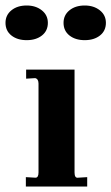

<svg xmlns="http://www.w3.org/2000/svg" viewBox="-74 -678 405 698"><path d="M20 0V-34L55 -32Q66 -32 66 -51V-374Q66 -391 54 -394L21 -392V-425H197V-51Q197 -41 200 -36Q203 -31 210 -32L243 -34V0ZM157 -595Q157 -623 178.5 -640.5Q200 -658 234 -658Q267 -658 289 -640.5Q311 -623 311 -595Q311 -566 289.5 -549Q268 -532 234 -532Q200 -532 178.5 -549Q157 -566 157 -595ZM-54 -595Q-54 -623 -32.5 -640.5Q-11 -658 23 -658Q56 -658 78 -640.5Q100 -623 100 -595Q100 -566 78.5 -549Q57 -532 23 -532Q-11 -532 -32.5 -549Q-54 -566 -54 -595Z"/></svg>

Font: UnnaBold
Style: Bold
Weight: 700
Designer: Jorge de Buen Unna
Foundry: Omnibus-Type
Version: Version 2.008;hotconv 1.0.109;makeotfexe 2.5.65596